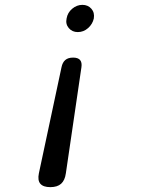

<svg xmlns="http://www.w3.org/2000/svg" viewBox="-20 -580 640 790"><path d="M233 -303Q237 -323 248.5 -333Q260 -343 281 -343Q301 -343 309.5 -333Q318 -323 315 -303L251 133Q247 162 231.5 176Q216 190 187 190Q158 190 146 176Q134 162 140 133ZM254 -504Q258 -528 277 -544Q296 -560 319 -560Q342 -560 356 -544Q370 -528 366 -504Q361 -481 342.5 -464.5Q324 -448 300 -448Q277 -448 263 -464.5Q249 -481 254 -504Z"/></svg>

Font: Maple Mono Light
Style: Italic
Weight: 300
Italic angle: -10°
Monospace: yes
Designer: subframe7536
Version: Version 7.000